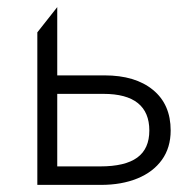

<svg xmlns="http://www.w3.org/2000/svg" viewBox="-20 -520 545 540"><path d="M85 0V-429L141 -500V-52H262Q332 -52 366 -76.8Q400 -101.5 400 -153Q400 -204 367.8 -230Q335.5 -256 271 -256H128V-308H274Q360.5 -308 410.2 -267.2Q460 -226.5 460 -153Q460 -104.5 435.2 -70.2Q410.5 -36 366.2 -18Q322 0 264 0Z"/></svg>

Font: Geologica-Sharp
Style: Regular
Weight: 100
Designer: Sindre Bremnes, Frode Helland
Foundry: Monokrom Skriftforlag AS
Version: Version 1.010;gftools[0.9.28]